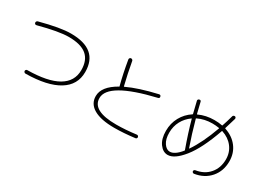

<svg xmlns="http://www.w3.org/2000/svg" viewBox="-35 -1521 3071 2279"><g transform="rotate(30 1500.0 -382.0)"><path d="M127 -558.6Q102.5 -553.7 97.7 -576.2Q95.7 -585.9 101.1 -594.2Q106.4 -602.5 116.2 -605.5Q391.6 -678.7 532.2 -677.7Q905.3 -677.7 905.3 -365.2Q905.3 -188.5 751 -93.8Q596.7 1 300.8 4.9Q291 4.9 283.7 -1.5Q276.4 -7.8 275.4 -17.6Q274.4 -26.4 281.2 -34.2Q288.1 -42 296.9 -42Q575.2 -44.9 714.4 -126Q853.5 -207 853.5 -362.3Q853.5 -498 773.9 -564Q694.3 -629.9 528.3 -629.9Q394.5 -629.9 127 -558.6Z M1533.2 35.2Q1349.6 35.2 1252.4 -21Q1155.3 -77.1 1155.3 -182.6Q1155.3 -313.5 1339.8 -418Q1344.7 -419.9 1342.8 -424.8Q1342.8 -425.8 1341.8 -425.8Q1303.7 -569.3 1273.4 -750Q1271.5 -760.7 1277.3 -769.5Q1283.2 -778.3 1293 -779.3Q1303.7 -781.2 1312.5 -774.4Q1321.3 -767.6 1322.3 -757.8Q1349.6 -602.5 1387.7 -448.2Q1388.7 -444.3 1393.6 -446.3Q1544.9 -518.6 1795.9 -576.2Q1817.4 -581.1 1823.2 -558.6Q1828.1 -537.1 1805.7 -532.2Q1205.1 -390.6 1205.1 -184.6Q1205.1 -9.8 1533.2 -9.8Q1657.2 -9.8 1808.6 -29.3Q1817.4 -30.3 1824.7 -23.9Q1832 -17.6 1833 -8.8Q1834 0 1828.6 7.3Q1823.2 14.6 1814.5 15.6Q1661.1 35.2 1533.2 35.2Z M2272.5 -519.5Q2204.1 -471.7 2166 -400.4Q2127.9 -329.1 2127.9 -242.2Q2127.9 -153.3 2163.6 -101.1Q2199.2 -48.8 2245.1 -48.8Q2312.5 -48.8 2392.6 -148.4Q2394.5 -150.4 2392.6 -155.3V-157.2Q2323.2 -348.6 2277.3 -517.6Q2275.4 -522.5 2272.5 -519.5ZM2519.5 -592.8Q2410.2 -592.8 2321.3 -548.8Q2316.4 -546.9 2318.4 -542Q2369.1 -356.4 2424.8 -199.2Q2427.7 -194.3 2429.7 -198.2Q2529.3 -342.8 2614.3 -580.1Q2616.2 -585 2610.4 -585Q2564.5 -592.8 2519.5 -592.8ZM2242.2 -2.9Q2177.7 -2.9 2130.4 -67.4Q2083 -131.8 2083 -242.2Q2083 -344.7 2129.4 -429.7Q2175.8 -514.6 2258.8 -568.4Q2262.7 -572.3 2261.7 -575.2Q2243.2 -648.4 2222.7 -735.4Q2220.7 -744.1 2226.6 -751.5Q2232.4 -758.8 2241.2 -760.7Q2263.7 -765.6 2267.6 -743.2Q2290 -647.5 2302.7 -597.7Q2304.7 -592.8 2308.6 -594.7Q2404.3 -639.6 2519.5 -639.6Q2578.1 -639.6 2626 -629.9Q2630.9 -627.9 2632.8 -633.8Q2654.3 -695.3 2678.7 -784.2Q2680.7 -793 2689.9 -797.4Q2699.2 -801.8 2708 -799.8Q2716.8 -797.9 2720.7 -789.6Q2724.6 -781.2 2722.7 -772.5Q2694.3 -672.9 2677.7 -623Q2675.8 -618.2 2680.7 -616.2Q2791 -580.1 2854 -497.6Q2917 -415 2917 -302.7Q2917 -168.9 2837.9 -77.6Q2758.8 13.7 2626 34.2Q2617.2 35.2 2609.4 29.8Q2601.6 24.4 2599.6 14.6Q2598.6 5.9 2604 -1Q2609.4 -7.8 2618.2 -9.8Q2734.4 -27.3 2802.2 -106.4Q2870.1 -185.5 2870.1 -302.7Q2870.1 -398.4 2815.4 -469.7Q2760.7 -541 2665 -572.3Q2661.1 -573.2 2659.2 -568.4Q2558.6 -282.2 2446.3 -142.6Q2334 -2.9 2242.2 -2.9Z"/></g></svg>

Font: Rounded-L Mgen+ 1mn light
Style: Regular
Weight: 200
Designer: [Source Han Sans]
Ryoko NISHIZUKA  (kana & ideographs); Paul D. Hunt (Latin, Greek & Cyrillic); Wenlong ZHANG  (bopomofo
Version: Version 1.059.20150602